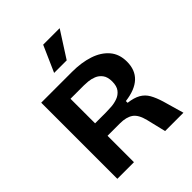

<svg xmlns="http://www.w3.org/2000/svg" viewBox="-248 -1040 1177 1177"><g transform="rotate(-45 340.5 -451.5)"><path d="M74 0V-660H342Q423 -660 486.5 -639Q550 -618 587 -575Q624 -532 624 -466Q624 -322 448 -300V-285Q498 -279 528.5 -261.5Q559 -244 576.5 -213Q594 -182 608 -136L647 0H488L458 -125Q443 -186 411.5 -207.5Q380 -229 326 -229H218V0ZM218 -337H312Q333 -337 360.5 -339Q388 -341 414 -350.5Q440 -360 457 -382Q474 -404 474 -444Q474 -483 457.5 -505Q441 -527 417 -536.5Q393 -546 370 -548Q347 -550 334 -550H218ZM368 -733H259L334 -903H477Z"/></g></svg>

Font: Bricolage Grotesque 10pt Bricolage Grotesque 10pt Regular
Style: Bold
Weight: 700
Designer: Mathieu Triay
Foundry: Atelier Triay
Version: Version 1.000; ttfautohint (v1.8.4.7-5d5b);gftools[0.9.32]